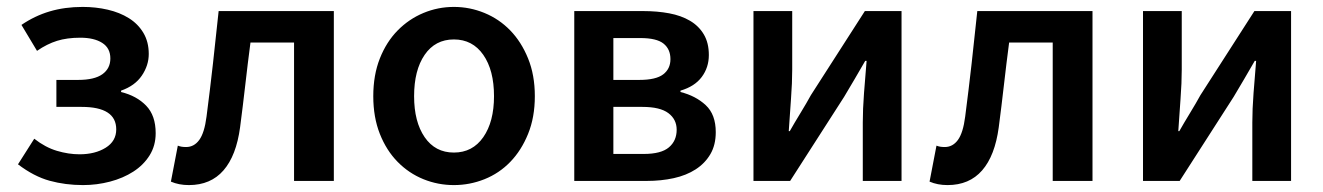

<svg xmlns="http://www.w3.org/2000/svg" viewBox="-20 -523 3825 555"><path d="M220 12Q169 12 123.5 -0.5Q78 -13 32 -48L79 -122Q111 -97 144.5 -87Q178 -77 210 -77Q255 -77 285.5 -96Q316 -115 316 -149Q316 -214 216 -214H143V-292H206Q253 -292 276 -308.5Q299 -325 299 -354Q299 -384 275.5 -399Q252 -414 212 -414Q174 -414 145 -405Q116 -396 87 -376L42 -451Q80 -477 123.5 -490Q167 -503 219 -503Q257 -503 291.5 -495Q326 -487 352.5 -470.5Q379 -454 394.5 -428Q410 -402 410 -367Q410 -334 390 -304.5Q370 -275 330 -261V-257Q375 -246 402.5 -217.5Q430 -189 430 -138Q430 -102 412.5 -74Q395 -46 365.5 -27Q336 -8 298 2Q260 12 220 12Z M526 12Q497 12 474 2L494 -102Q499 -100 504.5 -99Q510 -98 518 -98Q541 -98 556 -118.5Q571 -139 577 -186Q587 -263 595.5 -338.5Q604 -414 612 -491H945V0H830V-400H704Q696 -339 689 -277.5Q682 -216 674 -155Q663 -73 626 -30.5Q589 12 526 12Z M1292 12Q1246 12 1204 -5Q1162 -22 1129.5 -55Q1097 -88 1078 -136Q1059 -184 1059 -245Q1059 -306 1078 -354Q1097 -402 1129.5 -435Q1162 -468 1204 -485.5Q1246 -503 1292 -503Q1338 -503 1380.5 -485.5Q1423 -468 1455 -435Q1487 -402 1506.5 -354Q1526 -306 1526 -245Q1526 -184 1506.5 -136Q1487 -88 1455 -55Q1423 -22 1380.5 -5Q1338 12 1292 12ZM1292 -82Q1346 -82 1377 -126.5Q1408 -171 1408 -245Q1408 -320 1377 -364.5Q1346 -409 1292 -409Q1238 -409 1207.5 -364.5Q1177 -320 1177 -245Q1177 -171 1207.5 -126.5Q1238 -82 1292 -82Z M1640 0V-491H1839Q1880 -491 1914.5 -484.5Q1949 -478 1974.5 -463Q2000 -448 2014.5 -423.5Q2029 -399 2029 -364Q2029 -328 2008.5 -300.5Q1988 -273 1947 -261V-257Q1991 -246 2020 -219Q2049 -192 2049 -141Q2049 -104 2033.5 -77.5Q2018 -51 1991 -33.5Q1964 -16 1927.5 -8Q1891 0 1849 0ZM1753 -292H1828Q1876 -292 1897 -308Q1918 -324 1918 -352Q1918 -381 1898 -397Q1878 -413 1831 -413H1753ZM1753 -78H1841Q1891 -78 1913.5 -97Q1936 -116 1936 -148Q1936 -178 1912 -196Q1888 -214 1837 -214H1753Z M2158 0V-491H2270V-322Q2270 -284 2266.5 -237.5Q2263 -191 2260 -144H2263Q2276 -167 2294 -196.5Q2312 -226 2324 -248L2480 -491H2586V0H2474V-169Q2474 -207 2477.5 -253.5Q2481 -300 2485 -347H2481Q2468 -324 2450.5 -294.5Q2433 -265 2420 -243L2264 0Z M2719 12Q2690 12 2667 2L2687 -102Q2692 -100 2697.5 -99Q2703 -98 2711 -98Q2734 -98 2749 -118.5Q2764 -139 2770 -186Q2780 -263 2788.5 -338.5Q2797 -414 2805 -491H3138V0H3023V-400H2897Q2889 -339 2882 -277.5Q2875 -216 2867 -155Q2856 -73 2819 -30.5Q2782 12 2719 12Z M3284 0V-491H3396V-322Q3396 -284 3392.5 -237.5Q3389 -191 3386 -144H3389Q3402 -167 3420 -196.5Q3438 -226 3450 -248L3606 -491H3712V0H3600V-169Q3600 -207 3603.5 -253.5Q3607 -300 3611 -347H3607Q3594 -324 3576.5 -294.5Q3559 -265 3546 -243L3390 0Z"/></svg>

Font: Processing Sans Pro Semibold
Style: Regular
Weight: 600
Designer: Paul D. Hunt
Foundry: Adobe Systems Incorporated
Version: Version 2.020;PS 2.000;hotconv 1.0.86;makeotf.lib2.5.63406